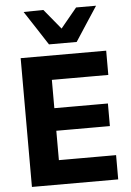

<svg xmlns="http://www.w3.org/2000/svg" viewBox="-63 -1013 722 1059"><g transform="rotate(-5 298.5 -483.5)"><path d="M70.1 0Q70.1 -57.6 70.1 -111.6Q70.1 -165.5 70.1 -232.5V-474.7Q70.1 -543.4 70.1 -598.9Q70.1 -654.5 70.1 -713H543.6V-578.7Q497.5 -578.7 444.8 -578.7Q392.1 -578.7 320.6 -578.7H152.4L231.1 -687Q231.1 -628.4 231.1 -572.9Q231.1 -517.4 231.1 -448.7V-258.5Q231.1 -191.9 231.1 -137.8Q231.1 -83.6 231.1 -26L162.8 -134.3H332.4Q392.2 -134.3 445.4 -134.3Q498.6 -134.3 547.8 -134.3V0ZM193.7 -296.9V-422H324.1Q389.8 -422 436.9 -422Q484 -422 527.7 -422V-296.9Q481.7 -296.9 434.7 -296.9Q387.7 -296.9 323.9 -296.9ZM232.3 -775.1Q201.3 -823.3 170.1 -871Q139 -918.7 108.4 -965.3L217.8 -966.9Q245.2 -933.5 272.7 -900.4Q300.1 -867.3 327.8 -833.2H290.4Q318.1 -866.8 345.2 -899.7Q372.4 -932.5 399 -964.9H509.6Q478.9 -918.5 448 -870.9Q417.1 -823.3 385.7 -775.1Z"/></g></svg>

Font: Commissioner Thin
Style: Regular
Weight: 100
Designer: Kostas Bartsokas
Foundry: Kostas Bartsokas
Version: Version 1.001;gftools[0.9.23]